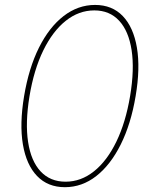

<svg xmlns="http://www.w3.org/2000/svg" viewBox="-20 -757 622 786"><path d="M245.6 9.3Q175.8 9.3 131.8 -36.4Q87.9 -82 73.7 -165.8Q59.6 -249.5 78.6 -363.3Q97.7 -478 139.4 -561.8Q181.2 -645.5 240.2 -691.2Q299.3 -736.8 369.1 -736.8Q439 -736.8 482.7 -691.2Q526.4 -645.5 540.5 -561.8Q554.7 -478 535.2 -363.3Q516.1 -249.5 474.4 -165.8Q432.6 -82 374.3 -36.4Q315.9 9.3 245.6 9.3ZM248.5 -13.2Q311.5 -13.2 364.7 -55.7Q418 -98.1 456.3 -177Q494.6 -255.9 512.7 -364.3Q530.8 -473.1 518.8 -551.5Q506.8 -629.9 467.8 -672.1Q428.7 -714.4 366.2 -714.4Q302.7 -714.4 249.3 -671.9Q195.8 -629.4 157.2 -550.5Q118.7 -471.7 100.6 -362.3Q83 -254.4 95 -176Q106.9 -97.7 146.2 -55.4Q185.5 -13.2 248.5 -13.2Z"/></svg>

Font: Inter 18pt Thin
Style: Italic
Weight: 250
Italic angle: -9.3988°
Version: Version 4.001;git-66647c0bb